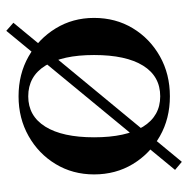

<svg xmlns="http://www.w3.org/2000/svg" viewBox="-14 -520 584 595"><g transform="rotate(90 277.5 -222.0)"><path d="M278 12Q209 12 154.5 -19Q100 -50 67.5 -103Q35 -156 35 -222Q35 -289 67 -342Q99 -395 154 -426Q209 -457 278 -457Q347 -457 401.5 -426Q456 -395 488 -342Q520 -289 520 -222Q520 -156 488 -103Q456 -50 401 -19Q346 12 278 12ZM278 -18Q339 -18 372 -71Q405 -124 405 -222Q405 -321 372 -374Q339 -427 278 -427Q216 -427 183 -374Q150 -321 150 -222Q150 -124 183 -71Q216 -18 278 -18ZM75 50 50 28 481 -494 506 -473Z"/></g></svg>

Font: Baskervville SemiBold
Style: Regular
Weight: 600
Version: Version 1.100